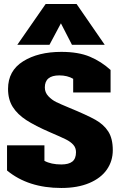

<svg xmlns="http://www.w3.org/2000/svg" viewBox="-20 -920 596 955"><path d="M207 -900H361L501 -697H338L283 -804L226 -697H66ZM15 -72V-197H201V-120Q234 -102 285 -102Q322 -102 340 -116.5Q358 -131 358 -163Q358 -185 344.5 -200Q331 -215 308 -226.5Q285 -238 229 -262Q155 -294 111 -322.5Q67 -351 43.5 -388Q20 -425 20 -478Q20 -568 95 -615Q170 -662 285 -662Q370 -662 427 -638Q484 -614 530 -572V-460H344V-528Q315 -545 275 -545Q203 -545 203 -485Q203 -460 220.5 -441.5Q238 -423 259.5 -412.5Q281 -402 322 -385Q412 -348 454 -324.5Q496 -301 518.5 -266Q541 -231 541 -173Q541 -119 511.5 -76.5Q482 -34 424 -9.5Q366 15 285 15Q120 15 15 -72Z"/></svg>

Font: Pridi
Style: Bold
Weight: 700
Designer: Katatrad Team
Foundry: CadsonDemak
Version: Version 1.001